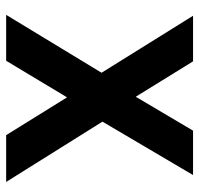

<svg xmlns="http://www.w3.org/2000/svg" viewBox="-32 -632 663 640"><g transform="rotate(90 300.0 -311.5)"><path d="M29 0 222 -318 32 -623H184L302 -432L415 -623H563L385 -321L586 0H430L304 -203L182 0Z"/></g></svg>

Font: Inconsolata Expanded Black
Style: Regular
Weight: 900
Width: 7
Monospace: yes
Designer: Raph Levien, Cyreal, Brenton Simpson
Foundry: Raph Levien, Cyreal, Google
Version: Version 3.001; ttfautohint (v1.8.2.53-6de2)